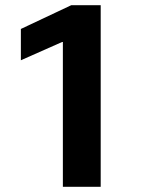

<svg xmlns="http://www.w3.org/2000/svg" viewBox="-20 -716 549 736"><path d="M221 -555H218L60 -485V-605L253 -696H366V0H221Z"/></svg>

Font: Murecho Thin SemiBold
Style: Regular
Weight: 600
Version: Version 1.010